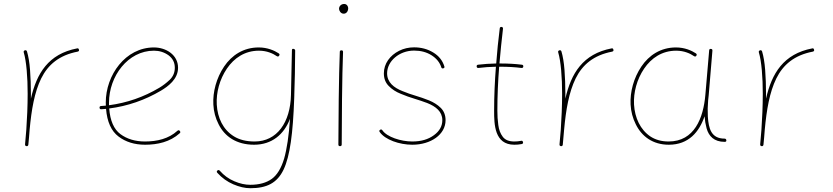

<svg xmlns="http://www.w3.org/2000/svg" viewBox="-20 -740 4265 983"><path d="M115.7 8.3H116.2C119.6 8.8 122.6 7.3 124 3.9L124.5 3.4V2.9L125 1C127.4 -22.9 129.9 -48.8 131.8 -76.7C141.1 -177.7 156.2 -267.6 190.9 -338.4C225.6 -408.7 283.2 -457.5 377.4 -475.6C383.3 -477.1 385.7 -480 384.3 -485.4C382.8 -491.2 379.9 -493.7 374.5 -492.2C228 -463.9 167.5 -364.7 138.2 -234.9V-259.8C138.2 -302.7 136.7 -343.3 133.8 -381.8C130.9 -420.4 125.5 -451.7 118.2 -476.6C116.2 -481.9 112.8 -483.9 107.4 -482.4C102.1 -480.5 100.1 -477.1 101.6 -471.7C108.4 -448.7 113.3 -418 116.7 -380.4C120.1 -342.8 121.6 -302.2 121.6 -259.8C121.6 -197.8 118.7 -132.8 114.7 -76.2C112.8 -52.2 110.4 -27.8 108.4 -2.4V-1V-0.5C107.9 3.4 109.4 5.9 112.8 7.3C113.3 7.3 113.3 7.3 113.3 7.8H113.8Z M899.9 -57.6C904.3 -61 904.3 -65.4 900.4 -69.8C897 -74.2 892.6 -74.2 888.2 -70.3C843.8 -29.8 784.7 -15.6 722.7 -15.6C672.4 -15.6 630.4 -28.3 596.7 -53.2C563 -78.1 543.9 -122.1 539.1 -184.6C633.8 -196.8 722.2 -227.5 804.2 -275.9C839.8 -297.4 891.6 -334 891.6 -393.1C891.6 -459.5 829.6 -497.1 768.1 -497.1C622.6 -497.1 521.5 -356 521.5 -214.8C521.5 -209.5 521.5 -204.6 522 -199.2C513.7 -198.7 505.9 -197.8 497.6 -197.3C491.7 -196.8 489.3 -193.8 489.7 -188.5C490.2 -182.6 493.2 -180.2 498.5 -180.7C506.8 -181.2 514.6 -182.1 522.9 -182.6C528.3 -116.2 549.8 -68.8 586.9 -41C623.5 -13.2 668.9 1 722.7 1C786.6 1 850.6 -13.2 899.9 -57.6ZM768.1 -480.5C795.9 -480.5 820.8 -472.7 842.8 -457C864.3 -440.9 875 -419.9 875 -393.1C875 -368.7 866.2 -348.1 849.1 -331.5C831.5 -314.9 813.5 -301.3 795.4 -290.5C715.8 -243.2 630.4 -213.4 538.1 -201.2V-214.8C538.1 -349.6 634.8 -480.5 768.1 -480.5Z M1283.7 -15.6C1241.2 -15.6 1206.1 -24.4 1178.2 -41.5C1121.6 -76.2 1093.8 -136.7 1089.8 -204.6C1086.4 -266.6 1104.5 -334 1141.6 -388.7C1178.7 -443.4 1233.9 -480.5 1305.7 -480.5C1346.7 -480.5 1377.9 -465.8 1397 -452.6C1402.3 -449.2 1406.2 -450.2 1409.2 -455.1C1412.6 -460 1411.6 -463.9 1406.2 -467.3C1385.3 -481 1349.6 -497.1 1304.7 -497.1C1226.6 -497.1 1166.5 -457.5 1127.4 -399.4C1087.9 -340.8 1068.8 -269 1072.3 -204.6C1074.2 -168.9 1083 -135.3 1099.1 -104C1130.4 -41 1190.9 1 1280.8 1C1372.1 1 1434.1 -51.8 1464.8 -131.8C1459 -44.9 1448.7 22.9 1434.6 72.3C1419.9 121.1 1398.9 155.8 1371.6 175.8C1343.8 195.8 1307.1 206.1 1261.2 206.1C1235.4 206.1 1208 200.2 1179.7 188C1150.9 175.8 1126.5 158.2 1105.5 134.3C1101.6 129.9 1097.7 129.4 1093.3 132.8C1088.9 136.2 1088.9 140.6 1092.8 145C1116.2 170.9 1143.6 190.4 1174.3 203.6C1205.1 216.8 1233.9 223.6 1261.7 223.6C1345.7 223.6 1398.9 197.3 1432.1 127.9C1464.8 58.6 1480 -57.6 1486.3 -236.8C1486.8 -242.2 1486.8 -247.1 1486.8 -252.4V-256.3C1489.3 -322.3 1490.7 -396.5 1491.2 -480.5C1491.7 -482.9 1490.7 -484.9 1488.8 -486.8C1488.8 -487.3 1488.8 -487.3 1488.3 -487.8C1486.8 -488.8 1484.9 -489.3 1483.4 -489.7C1477.5 -491.2 1474.6 -488.8 1474.6 -482.4L1469.7 -254.4C1466.8 -113.8 1398.4 -15.6 1283.7 -15.6Z M1715.8 -694.8C1715.8 -686.5 1723.6 -669.9 1739.7 -669.9C1753.4 -669.9 1762.7 -682.1 1762.7 -698.2C1762.7 -706.5 1756.3 -719.7 1742.2 -719.7C1726.1 -719.7 1715.8 -708 1715.8 -694.8ZM1728.5 -482.4C1722.7 -482.4 1719.7 -480 1719.7 -474.6C1714.8 -361.3 1712.4 -101.1 1712.4 0C1712.4 5.4 1715.3 8.3 1720.7 8.3C1726.6 8.3 1729.5 5.4 1729.5 0C1729.5 -101.1 1731.4 -361.3 1736.3 -473.6C1736.3 -479.5 1733.9 -482.4 1728.5 -482.4Z M2249.5 -390.1C2254.9 -391.6 2256.8 -395 2254.9 -400.4C2245.6 -430.2 2227.1 -453.6 2198.2 -471.2C2169.4 -488.8 2136.7 -497.6 2100.1 -497.6C2072.3 -497.6 2046.9 -491.7 2023.4 -480C1976.1 -456.1 1945.3 -414.1 1945.3 -364.7C1945.3 -337.9 1953.6 -316.4 1970.2 -299.8C1986.8 -282.7 2007.3 -269.5 2031.7 -259.8C2056.2 -249.5 2079.6 -241.2 2102.5 -234.4C2123.5 -228 2145.5 -220.7 2167.5 -212.4C2211.4 -194.8 2244.6 -168.9 2244.6 -124.5C2244.6 -94.7 2230.5 -68.8 2201.7 -47.9C2172.9 -26.4 2136.2 -15.6 2090.8 -15.6C2032.7 -15.6 1960.9 -38.6 1937.5 -73.2C1934.1 -77.6 1930.2 -78.6 1925.8 -75.2C1921.4 -72.3 1920.9 -68.8 1923.8 -64.5C1951.2 -24.4 2025.4 1 2090.8 1C2186 1 2261.2 -51.3 2261.2 -124.5C2261.2 -150.4 2252.9 -171.4 2236.8 -187.5C2220.2 -203.6 2200.2 -216.3 2176.3 -226.1C2152.3 -235.4 2129.4 -243.7 2107.4 -250C2085.4 -256.3 2063.5 -264.2 2041 -273.4C1996.1 -291 1961.9 -318.4 1961.9 -364.7C1961.9 -426.8 2023.9 -481 2100.1 -481C2134.3 -481 2164.1 -473.1 2189.5 -457C2214.8 -440.9 2231.4 -420.4 2239.3 -395.5C2240.7 -390.6 2244.1 -388.7 2249.5 -390.1Z M2659.2 -399.4C2659.7 -404.8 2657.2 -408.2 2651.9 -408.7C2617.7 -413.1 2580.6 -415 2540 -415H2537.1C2542.5 -474.1 2547.9 -533.7 2555.2 -592.8C2555.7 -598.1 2553.2 -601.6 2547.9 -602.1C2542.5 -602.5 2539.1 -600.1 2538.6 -594.7C2531.2 -534.7 2524.9 -475.1 2520.5 -415C2488.3 -414.6 2457.5 -412.1 2427.7 -408.7C2422.4 -408.2 2419.9 -404.8 2420.4 -399.4C2420.9 -394 2424.3 -391.6 2429.7 -392.1C2458 -395.5 2487.8 -397.9 2519 -398.4C2513.2 -324.2 2509.8 -249.5 2509.8 -173.3C2509.8 -104 2511.2 1 2613.3 1C2625.5 1 2638.2 0 2650.9 -2.4C2656.7 -3.9 2659.2 -6.8 2657.7 -12.2C2656.2 -18.1 2653.3 -20.5 2647.9 -19C2636.2 -16.6 2624.5 -15.6 2613.3 -15.6C2585.9 -15.6 2566.4 -23.4 2554.2 -39.6C2542 -55.7 2534.2 -75.7 2531.2 -100.1C2527.8 -124 2526.4 -148.4 2526.4 -173.3C2526.4 -249.5 2529.8 -324.2 2535.6 -398.4H2540C2578.6 -398.4 2615.2 -396.5 2649.9 -392.1C2655.3 -391.6 2658.7 -394 2659.2 -399.4Z M2852.1 8.3H2852.5C2856 8.8 2858.9 7.3 2860.4 3.9L2860.8 3.4V2.9L2861.3 1C2863.8 -22.9 2866.2 -48.8 2868.2 -76.7C2877.4 -177.7 2892.6 -267.6 2927.2 -338.4C2961.9 -408.7 3019.5 -457.5 3113.8 -475.6C3119.6 -477.1 3122.1 -480 3120.6 -485.4C3119.1 -491.2 3116.2 -493.7 3110.8 -492.2C2964.4 -463.9 2903.8 -364.7 2874.5 -234.9V-259.8C2874.5 -302.7 2873 -343.3 2870.1 -381.8C2867.2 -420.4 2861.8 -451.7 2854.5 -476.6C2852.5 -481.9 2849.1 -483.9 2843.8 -482.4C2838.4 -480.5 2836.4 -477.1 2837.9 -471.7C2844.7 -448.7 2849.6 -418 2853 -380.4C2856.4 -342.8 2857.9 -302.2 2857.9 -259.8C2857.9 -197.8 2855 -132.8 2851.1 -76.2C2849.1 -52.2 2846.7 -27.8 2844.7 -2.4V-1V-0.5C2844.2 3.4 2845.7 5.9 2849.1 7.3C2849.6 7.3 2849.6 7.3 2849.6 7.8H2850.1Z M3403.3 -15.6C3366.7 -15.6 3335.4 -24.4 3309.6 -41.5C3258.3 -76.2 3230 -136.7 3226.1 -204.6C3222.7 -266.6 3240.7 -334 3277.8 -388.7C3314.9 -443.4 3370.1 -480.5 3441.9 -480.5C3482.9 -480.5 3514.2 -465.8 3533.2 -452.6C3538.6 -449.2 3542.5 -450.2 3545.4 -455.1C3548.3 -460 3547.4 -463.9 3542 -467.3C3521 -481 3485.8 -497.1 3440.9 -497.1C3362.8 -497.1 3302.7 -457.5 3263.7 -399.4C3224.1 -340.8 3205.1 -269 3208.5 -204.6C3210.4 -168.9 3219.2 -135.3 3234.9 -104C3265.6 -41 3322.8 1 3404.3 1C3505.9 1 3560.1 -64.9 3587.4 -145V-143.1C3588.9 -122.6 3592.3 -102.5 3597.7 -82.5C3608.9 -43 3635.7 -13.7 3690.4 -13.7C3696.8 -13.7 3699.2 -16.6 3698.7 -22C3698.2 -27.3 3694.8 -30.3 3689.5 -30.3C3621.6 -30.3 3607.9 -81.5 3604 -143.1C3602.5 -169.9 3603 -197.3 3605.5 -225.1V-225.6C3606.9 -234.4 3607.9 -243.2 3608.4 -252.4L3627.4 -480.5C3627.9 -485.8 3625.5 -489.3 3619.6 -489.7C3614.3 -490.2 3611.3 -487.8 3610.8 -482.4L3591.3 -254.4C3581.1 -135.7 3535.2 -15.6 3403.3 -15.6Z M3879.4 8.3H3879.9C3883.3 8.8 3886.2 7.3 3887.7 3.9L3888.2 3.4V2.9L3888.7 1C3891.1 -22.9 3893.6 -48.8 3895.5 -76.7C3904.8 -177.7 3919.9 -267.6 3954.6 -338.4C3989.3 -408.7 4046.9 -457.5 4141.1 -475.6C4147 -477.1 4149.4 -480 4147.9 -485.4C4146.5 -491.2 4143.6 -493.7 4138.2 -492.2C3991.7 -463.9 3931.2 -364.7 3901.9 -234.9V-259.8C3901.9 -302.7 3900.4 -343.3 3897.5 -381.8C3894.5 -420.4 3889.2 -451.7 3881.8 -476.6C3879.9 -481.9 3876.5 -483.9 3871.1 -482.4C3865.7 -480.5 3863.8 -477.1 3865.2 -471.7C3872.1 -448.7 3877 -418 3880.4 -380.4C3883.8 -342.8 3885.3 -302.2 3885.3 -259.8C3885.3 -197.8 3882.3 -132.8 3878.4 -76.2C3876.5 -52.2 3874 -27.8 3872.1 -2.4V-1V-0.5C3871.6 3.4 3873 5.9 3876.5 7.3C3877 7.3 3877 7.3 3877 7.8H3877.4Z"/></svg>

Font: Mikhak Thin
Style: Regular
Weight: 100
Designer: Amin Abedi
Version: Version 3.2